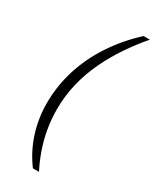

<svg xmlns="http://www.w3.org/2000/svg" viewBox="-226 -793 814 1008"><g transform="rotate(30 181.0 -289.0)"><path d="M168 157Q115 86 87.5 0.5Q60 -85 60 -177Q60 -281 91 -380Q122 -479 181.5 -569Q241 -659 324 -735H362Q313 -678 269.5 -614Q226 -550 192.5 -479.5Q159 -409 140.5 -333Q122 -257 122 -175Q122 -114 132.5 -55Q143 4 162 57.5Q181 111 205 157Z"/></g></svg>

Font: Archivo SemiCondensed ExtraLight
Style: Italic
Weight: 250
Width: 4
Italic angle: -10°
Designer: Hector Gatti
Foundry: Omnibus-Type
Version: Version 2.001